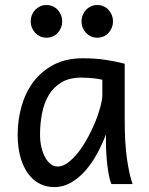

<svg xmlns="http://www.w3.org/2000/svg" viewBox="-20 -743 602 775"><path d="M393.1 -420.9Q387.2 -422.4 379.9 -423.8Q372.6 -425.3 362.5 -426.5Q352.5 -427.7 339.1 -428.7Q325.7 -429.7 307.6 -429.7Q259.8 -429.7 227.8 -410.4Q195.8 -391.1 176.8 -359.1Q157.7 -327.1 149.7 -285.6Q141.6 -244.1 141.6 -200.2Q141.6 -171.9 147.2 -148.2Q152.8 -124.5 162.6 -107.2Q172.4 -89.8 185.1 -80.3Q197.8 -70.8 212.4 -70.8Q233.9 -70.8 255.6 -87.4Q277.3 -104 297.4 -130.1Q317.4 -156.2 335 -188.7Q352.5 -221.2 365.5 -253.2Q378.4 -285.2 385.7 -313.5Q393.1 -341.8 393.1 -358.9ZM429.7 0Q424.3 -11.7 420.2 -32.2Q416 -52.7 413.3 -75.9Q410.6 -99.1 409.2 -122.1Q407.7 -145 407.7 -161.1V-200.2Q393.1 -162.1 372.8 -124.3Q352.5 -86.4 326.4 -56.2Q300.3 -25.9 268.1 -6.8Q235.8 12.2 197.8 12.2Q167 12.2 140.1 -1.5Q113.3 -15.1 93.5 -42Q73.7 -68.8 62.5 -108.6Q51.3 -148.4 51.3 -200.2Q51.3 -258.3 66.9 -313.7Q82.5 -369.1 114.7 -412.4Q147 -455.6 196.8 -481.7Q246.6 -507.8 314.9 -507.8Q362.3 -507.8 404.3 -501.7Q446.3 -495.6 483.4 -485.8V-258.8Q483.4 -166.5 492.2 -103.8Q501 -41 515.1 0ZM104 -656.7Q104 -670.4 108.9 -682.4Q113.8 -694.3 122.3 -703.4Q130.9 -712.4 142.3 -717.5Q153.8 -722.7 167.5 -722.7Q181.2 -722.7 192.9 -717.5Q204.6 -712.4 212.9 -703.4Q221.2 -694.3 226.1 -682.4Q231 -670.4 231 -656.7Q231 -643.1 226.1 -631.1Q221.2 -619.1 212.9 -610.1Q204.6 -601.1 192.9 -595.9Q181.2 -590.8 167.5 -590.8Q153.8 -590.8 142.3 -595.9Q130.9 -601.1 122.3 -610.1Q113.8 -619.1 108.9 -631.1Q104 -643.1 104 -656.7ZM309.1 -656.7Q309.1 -670.4 314 -682.4Q318.8 -694.3 327.4 -703.4Q335.9 -712.4 347.4 -717.5Q358.9 -722.7 372.6 -722.7Q386.2 -722.7 397.9 -717.5Q409.7 -712.4 418 -703.4Q426.3 -694.3 431.2 -682.4Q436 -670.4 436 -656.7Q436 -643.1 431.2 -631.1Q426.3 -619.1 418 -610.1Q409.7 -601.1 397.9 -595.9Q386.2 -590.8 372.6 -590.8Q358.9 -590.8 347.4 -595.9Q335.9 -601.1 327.4 -610.1Q318.8 -619.1 314 -631.1Q309.1 -643.1 309.1 -656.7Z"/></svg>

Font: Andika FrenchTight
Style: Regular
Weight: 400
Designer: Victor Gaultney, Annie Olsen, Julie Remington, Don Collingsworth, Eric Hays, Becca Hirsbrunner
Foundry: SIL International
Version: Version 5.000 ; Dig1 Dig4Opn Dig7 LnSpcTght